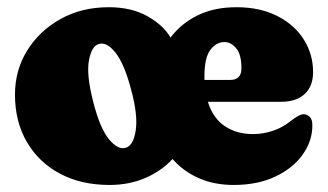

<svg xmlns="http://www.w3.org/2000/svg" viewBox="-20 -499 908 532"><path d="M281.5 -479Q344 -479 388.2 -454.2Q432.5 -429.5 452.5 -395Q482 -434 527.8 -456.5Q573.5 -479 635 -479Q701.5 -479 749.2 -454.2Q797 -429.5 822.2 -388.8Q847.5 -348 847.5 -299.5Q847.5 -260 824.2 -238.5Q801 -217 759 -217H556Q570 -171.5 602.8 -149.5Q635.5 -127.5 681.5 -127.5Q709.5 -127.5 736.8 -136.8Q764 -146 786.5 -164.5Q811 -183.5 822.5 -182.5Q831 -182 838.2 -175.2Q845.5 -168.5 845.5 -151.5Q845.5 -108.5 818.8 -70.8Q792 -33 743 -9.8Q694 13.5 627.5 13.5Q573.5 13.5 530.5 -5.5Q487.5 -24.5 458 -58.5Q428 -25.5 383 -6Q338 13.5 283.5 13.5Q205 13.5 146.2 -17.8Q87.5 -49 54.5 -105.5Q21.5 -162 21.5 -237Q21.5 -304 55.2 -358.8Q89 -413.5 147.5 -446.2Q206 -479 281.5 -479ZM546.5 -288Q546.5 -283 546.5 -277.5H617.5Q649 -277.5 649 -309.5Q649 -348.5 634.2 -365.5Q619.5 -382.5 602 -382.5Q579.5 -382.5 563 -361Q546.5 -339.5 546.5 -288ZM328.5 -89.5Q349.5 -95.5 356 -137.2Q362.5 -179 344 -248Q325 -321.5 300.2 -352.8Q275.5 -384 253.5 -377Q234 -371.5 226.5 -331.8Q219 -292 238 -218Q256.5 -144.5 281.5 -113.8Q306.5 -83 328.5 -89.5Z"/></svg>

Font: Fraunces 72pt S100 Black
Style: Regular
Weight: 900
Version: Version 1.000; ttfautohint (v1.8.3)